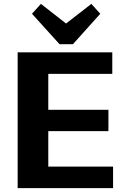

<svg xmlns="http://www.w3.org/2000/svg" viewBox="-20 -970 643 990"><path d="M194 -111H563V0H71V-700H559V-589H194L229 -675V-346L194 -404H539V-294H194L229 -352V-25ZM497 -899 356 -742H287L145 -899L191 -950L365 -814H276L451 -950Z"/></svg>

Font: Pathway Extreme 28pt
Style: Bold
Weight: 700
Designer: Eduardo Rodriguez Tunni
Foundry: Eduardo Rodriguez Tunni
Version: Version 1.001;gftools[0.9.26]